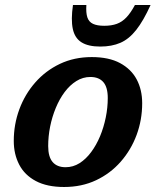

<svg xmlns="http://www.w3.org/2000/svg" viewBox="-20 -735 624 767"><path d="M346.5 -507Q415 -507 459.5 -483Q504 -459 526 -417.8Q548 -376.5 548 -322.5Q548 -256.5 525.8 -196.2Q503.5 -136 462.2 -89Q421 -42 363.8 -15Q306.5 12 236 12Q168 12 123.2 -11.8Q78.5 -35.5 56.8 -77.2Q35 -119 35 -172Q35 -238 57.2 -298.2Q79.5 -358.5 120.8 -405.5Q162 -452.5 219.2 -479.8Q276.5 -507 346.5 -507ZM242 -67Q272 -67 297.8 -83.2Q323.5 -99.5 344.2 -127.5Q365 -155.5 379.8 -191Q394.5 -226.5 402.5 -265.8Q410.5 -305 410.5 -343.5Q410.5 -386.5 392.8 -407Q375 -427.5 341 -427.5Q311 -427.5 285 -411.2Q259 -395 238.2 -367.2Q217.5 -339.5 202.8 -303.8Q188 -268 180.2 -229Q172.5 -190 172.5 -151.5Q172.5 -108.5 190.2 -87.8Q208 -67 242 -67ZM396.5 -632Q425.5 -632 446.8 -639.8Q468 -647.5 485.2 -665.8Q502.5 -684 519 -715H581.5Q553 -652 524.2 -615.5Q495.5 -579 461 -564Q426.5 -549 380.5 -549Q332.5 -549 305.5 -566Q278.5 -583 270.8 -619.8Q263 -656.5 271.5 -715H325Q323 -683.5 329 -665.5Q335 -647.5 351.5 -639.8Q368 -632 396.5 -632Z"/></svg>

Font: Newsreader 9pt SemiBold
Style: Italic
Weight: 600
Italic angle: -17°
Designer: Hugues Gentile
Foundry: Production Type
Version: Version 1.003